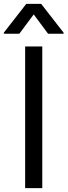

<svg xmlns="http://www.w3.org/2000/svg" viewBox="-41 -966 347 986"><path d="M58.2 -792.6H-21.3V-798.3L93.8 -946H170.5L285.5 -798.3V-792.6H206L132.1 -892ZM176.1 -727.3V0H88.1V-727.3Z"/></svg>

Font: TID UI
Style: Regular
Weight: 400
Designer: The TID Project Authors
Foundry: Bakken & Bæck
Version: Version 1.001;hotconv 1.0.109;makeotfexe 2.5.65596